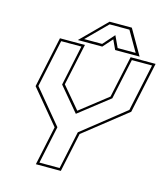

<svg xmlns="http://www.w3.org/2000/svg" viewBox="-124 -954 917 1051"><g transform="rotate(15 334.5 -429.0)"><path d="M178 0 225 -221.5 66 -412.5 127 -700H268.5L218 -463.5L325 -337H315.5L477 -463.5L527.5 -700H669L608 -412.5L366.5 -221.5L319.5 0ZM194.5 -13.5H309L354.5 -228L595.5 -419.5L652.5 -686.5H538L489 -457L318.5 -323.5H317.5L204 -458.5L252 -686.5H137.5L80.5 -417.5L239.5 -226ZM366 -858H492L574 -716H435.5L410.5 -770L362.5 -716H224ZM370 -844 256 -730H358L415.5 -795L446 -730H548L482 -844Z"/></g></svg>

Font: Tourney Thin Thin
Style: Italic
Weight: 250
Italic angle: -12°
Version: Version 1.015